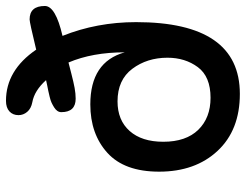

<svg xmlns="http://www.w3.org/2000/svg" viewBox="-110 -699 822 642"><g transform="rotate(-90 301.0 -378.0)"><path d="M280 -681Q259 -685 248 -698Q237 -711 237 -727Q237 -746 249.5 -757.5Q262 -769 285 -769Q387 -769 456 -668Q547 -690 557 -690Q602 -690 602 -639Q602 -603 502 -580Q548 -465 548 -334Q548 13 308 13Q187 13 117.5 -61.5Q48 -136 48 -257Q48 -373 111 -430Q174 -487 273 -487Q415 -487 447 -372Q447 -480 413 -560Q405 -558 376 -550.5Q347 -543 328 -539.5Q309 -536 292 -536Q247 -536 247 -584Q247 -591 251 -597Q255 -603 263 -608Q271 -613 278.5 -616.5Q286 -620 298.5 -623Q311 -626 318 -627.5Q325 -629 338 -631.5Q351 -634 354 -635Q319 -674 280 -681ZM283 -396Q220 -396 184 -355.5Q148 -315 148 -243Q148 -167 188 -126Q228 -85 295 -85Q366 -85 397.5 -127.5Q429 -170 429 -229Q429 -297 392 -346.5Q355 -396 283 -396Z"/></g></svg>

Font: Sniglet
Style: Regular
Weight: 400
Designer: Haley Fiege
Foundry: Haley Fiege, Pablo Impallari, Brenda Gallo
Version: Version 2.000